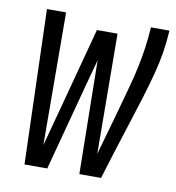

<svg xmlns="http://www.w3.org/2000/svg" viewBox="-66 -596 602 656"><g transform="rotate(10 235.0 -268.0)"><path d="M327.2 0H251.9L245.9 -393.8Q232.4 -344.8 219.2 -295.6Q206 -246.3 193 -196.9Q180 -147.5 166.7 -98.3Q153.5 -49 140.6 0H61.6L45 -536.2H111.4L113.6 -76.4Q132.7 -146.3 151.2 -216.2Q169.7 -286.1 188.4 -355.7Q207 -425.3 225.5 -495.2H297.1L300.2 -78.8Q323.6 -160.3 340 -219.2Q356.4 -278.1 368.1 -321.3Q379.9 -364.5 387.1 -399.3Q394.3 -434 398.8 -466.3Q403.3 -498.6 405.7 -536.2H469.9Q467.5 -495.9 461.8 -460.4Q456.1 -424.8 445.7 -384.6Q435.3 -344.3 419.3 -292.4Q403.2 -240.6 380.3 -169.5Q357.4 -98.5 327.2 0Z"/></g></svg>

Font: Georama ExtraCondensed Thin
Style: Italic
Weight: 100
Width: 2
Italic angle: -9°
Designer: Jean-Baptiste Levee
Foundry: Production Type
Version: Version 1.001